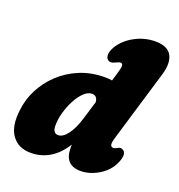

<svg xmlns="http://www.w3.org/2000/svg" viewBox="-133 -838 898 963"><g transform="rotate(20 316.0 -357.0)"><path d="M622 -583.5 508.5 -204.5Q499.5 -175.5 502.2 -164Q505 -152.5 516.5 -152.5Q525 -152.5 538 -160Q552 -168.5 563 -161.5Q575.5 -157 578 -140.2Q580.5 -123.5 568 -94.5Q554 -61.5 526.8 -37.5Q499.5 -13.5 466.5 -0.5Q433.5 12.5 402.5 12.5Q316 12.5 316 -79.5Q316 -88.5 316 -97Q281 -41 235.2 -14.2Q189.5 12.5 136 12.5Q69.5 12.5 35 -34.8Q0.5 -82 12.5 -172.5Q18.5 -228.5 45.5 -281.8Q72.5 -335 117.5 -377.8Q162.5 -420.5 223.5 -446Q284.5 -471.5 359 -471.5Q378 -471.5 395.5 -468.5L408 -509.5Q418 -542.5 417.5 -554.8Q417 -567 405 -567Q396.5 -567 380 -558.5Q362 -549 349 -554Q335 -558.5 332.2 -577.5Q329.5 -596.5 345.5 -625Q373 -671 425 -699Q477 -727 534 -727Q599.5 -727 620.8 -688Q642 -649 622 -583.5ZM206 -160.5Q206 -137 214 -127.5Q222 -118 234.5 -118Q260 -118 284.8 -151Q309.5 -184 326.5 -240.5L356 -338Q353 -371.5 325 -371.5Q303 -371.5 281.8 -351Q260.5 -330.5 243.5 -298.2Q226.5 -266 216.2 -229.5Q206 -193 206 -160.5Z"/></g></svg>

Font: Fraunces 72pt S100 Black
Style: Italic
Weight: 900
Italic angle: -16°
Version: Version 1.000; ttfautohint (v1.8.3)